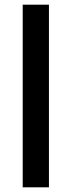

<svg xmlns="http://www.w3.org/2000/svg" viewBox="-20 -800 306 820"><path d="M189 -780V0H77V-780Z"/></svg>

Font: Josefin Sans SemiBold
Style: Regular
Weight: 600
Designer: Santiago Orozco
Foundry: Typemade
Version: Version 2.000